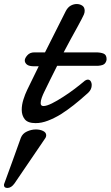

<svg xmlns="http://www.w3.org/2000/svg" viewBox="-86 -597 548 950"><path d="M90.3 12.2Q51.8 12.2 36.6 -6.8Q21.5 -25.9 21.5 -53.7Q21.5 -78.1 29.8 -104.5Q38.1 -130.9 48.3 -151.9L105.5 -269H84.5Q57.1 -269 46.9 -277.8Q36.6 -286.6 36.6 -297.9Q36.6 -309.1 49.3 -323.5Q62 -337.9 84 -337.9H136.7L239.7 -542.5Q249.5 -561 263.9 -569.1Q278.3 -577.1 293.9 -577.1Q308.6 -577.1 320.8 -569.3Q333 -561.5 333 -543.5Q333 -534.2 328.9 -524.7Q324.7 -515.1 317.9 -502.4Q310.1 -487.8 296.9 -463.1Q283.7 -438.5 264.2 -403.8L229 -337.9H388.2Q411.6 -337.9 426.5 -331.8Q441.4 -325.7 441.4 -304.7Q441.4 -293.9 433.6 -283.7Q425.8 -273.4 399.9 -271.5H196.8L162.6 -203.1L132.3 -141.1Q126.5 -129.4 120.8 -114Q115.2 -98.6 115.2 -86.9Q115.2 -72.3 128.9 -72.3Q144.5 -72.3 170.9 -85.4Q197.3 -98.6 226.6 -117.7Q256.3 -136.7 283.7 -157.5Q311 -178.2 334 -197.8Q342.3 -203.1 348.6 -203.1Q359.4 -203.1 364.7 -191.4Q370.1 -179.7 366 -163.1Q361.8 -146.5 342.8 -131.3Q311 -102.5 278.6 -76.9Q246.1 -51.3 214.4 -31.2Q182.1 -11.7 150.9 0.2Q119.6 12.2 90.3 12.2ZM-49.3 333Q-66.4 333 -66.4 318.8Q-66.4 314 -64.5 310.5L-23.4 197.8L17.1 85Q25.4 63.5 47.6 53.5Q69.8 43.5 91.3 43.5Q111.8 43.5 127.2 51Q142.6 58.6 142.6 72.3Q142.6 78.6 139.2 85L-14.2 310.5Q-30.3 333 -49.3 333Z"/></svg>

Font: Damion
Style: Regular
Weight: 400
Designer: Vernon Adams
Foundry: Vernon Adams
Version: Version 1.100; ttfautohint (v1.8.4.7-5d5b)